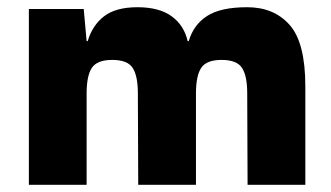

<svg xmlns="http://www.w3.org/2000/svg" viewBox="-20 -521 916 532"><path d="M665 -501Q739 -501 782.5 -452Q826 -403 826 -282V-9H666L665 -262Q665 -311 650.5 -333Q636 -355 594 -355Q552 -355 537.5 -333Q523 -311 523 -262V-9H363L362 -262Q362 -311 347.5 -333Q333 -355 291 -355Q249 -355 234.5 -333Q220 -311 220 -262V-9H60V-496H212L220 -407H223Q236 -451 268.5 -476Q301 -501 361 -501Q421 -501 455.5 -476Q490 -451 500 -407H503Q516 -452 553.5 -476.5Q591 -501 665 -501Z"/></svg>

Font: Bakbak One
Style: Regular
Weight: 400
Designer: Saumya Kishore and Sanchit Sawaria
Foundry: A Good Feeling
Version: Version 1.003; ttfautohint (v1.8.3)